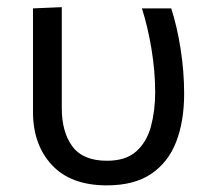

<svg xmlns="http://www.w3.org/2000/svg" viewBox="-20 -520 602 550"><path d="M286 11Q183 11 128.8 -47.2Q74.5 -105.5 74.5 -199.5V-496L157 -499.5V-210Q157 -142 187.2 -100.8Q217.5 -59.5 286.5 -59.5Q340.5 -59.5 370.5 -86.5Q400.5 -113.5 412.5 -158.2Q424.5 -203 424.5 -256Q424.5 -316 413.8 -380.5Q403 -445 386.5 -496H470.5Q487.5 -443.5 497.5 -379Q507.5 -314.5 507.5 -251.5Q507.5 -173 484.8 -114Q462 -55 413.2 -22Q364.5 11 286 11Z"/></svg>

Font: Heraclito
Style: Regular
Weight: 400
Designer: Kostas Bartsokas (font) & Cristiano Sobral (main changes)
Foundry: Kostas Bartsokas (font) & Cristiano Sobral (main changes)
Version: Version 1.00;July 8, 2020;FontCreator 13.0.0.2655 64-bit